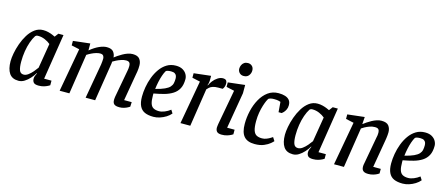

<svg xmlns="http://www.w3.org/2000/svg" viewBox="-48 -1258 4214 1813"><g transform="rotate(15 2059.0 -351.5)"><path d="M154 10Q92 10 63.5 -32Q35 -74 35 -150Q35 -182 43.5 -228Q52 -274 69.5 -323.5Q87 -373 113.5 -416Q140 -459 176.5 -486Q213 -513 259 -513Q284 -513 308 -507Q332 -501 350.5 -493Q369 -485 377 -481L404 -517H454L384 -72H456V-27Q454 -25 439 -17Q424 -9 401.5 -2Q379 5 350 5Q313 5 300.5 -9.5Q288 -24 288 -46Q288 -59 292.5 -72.5Q297 -86 306 -103L303 -105Q287 -77 263 -50.5Q239 -24 211.5 -7Q184 10 154 10ZM186 -59Q208 -59 230.5 -75.5Q253 -92 273 -115.5Q293 -139 307 -159L347 -401Q325 -420 292.5 -434Q260 -448 226 -448Q214 -448 208 -445Q202 -442 198 -438Q179 -409 164 -366.5Q149 -324 141 -274Q133 -224 133 -171Q133 -117 144 -88Q155 -59 186 -59Z M1139 5Q1113 5 1098.5 -1.5Q1084 -8 1078.5 -20Q1073 -32 1073 -49Q1073 -57 1074 -66Q1075 -75 1076 -82L1125 -348Q1127 -356 1128.5 -370Q1130 -384 1130 -397Q1130 -417 1120.5 -428Q1111 -439 1088 -439Q1066 -439 1040.5 -430.5Q1015 -422 994.5 -411.5Q974 -401 963 -394Q962 -382 961 -373Q960 -364 958 -354L902 0H809L869 -341Q871 -357 872.5 -372.5Q874 -388 874 -399Q874 -415 865.5 -427Q857 -439 833 -439Q817 -439 795 -432.5Q773 -426 750.5 -415Q728 -404 710 -392L650 0H555L632 -426L554 -443V-487L719 -506V-438Q765 -476 806.5 -494.5Q848 -513 880 -513Q927 -513 945.5 -489Q964 -465 965 -435Q976 -444 994.5 -456.5Q1013 -469 1036.5 -482.5Q1060 -496 1085 -504.5Q1110 -513 1133 -513Q1182 -513 1201.5 -487.5Q1221 -462 1221 -425Q1221 -410 1220 -394Q1219 -378 1216.5 -364Q1214 -350 1212 -339L1166 -72H1240L1238 -27Q1234 -24 1219.5 -16Q1205 -8 1184 -1.5Q1163 5 1139 5Z M1473 9Q1421 9 1387.5 -6Q1354 -21 1337 -56Q1320 -91 1320 -148Q1320 -192 1328.5 -241.5Q1337 -291 1355 -339Q1373 -387 1401 -426.5Q1429 -466 1467.5 -489.5Q1506 -513 1556 -513Q1597 -513 1623 -497.5Q1649 -482 1661.5 -459Q1674 -436 1674 -413Q1674 -357 1655 -321Q1636 -285 1601 -262.5Q1566 -240 1519.5 -227Q1473 -214 1417 -204V-184Q1417 -135 1426 -107Q1435 -79 1456 -67.5Q1477 -56 1510 -56Q1535 -56 1564.5 -68Q1594 -80 1620 -100L1640 -68Q1622 -46 1594 -28.5Q1566 -11 1534.5 -1Q1503 9 1473 9ZM1422 -250Q1478 -264 1510.5 -279Q1543 -294 1558.5 -311Q1574 -328 1578.5 -348.5Q1583 -369 1583 -393Q1583 -408 1578.5 -420.5Q1574 -433 1561.5 -441Q1549 -449 1525 -449Q1507 -449 1493 -446Q1479 -443 1474 -437Q1462 -417 1451.5 -386.5Q1441 -356 1433.5 -320.5Q1426 -285 1422 -250Z M1736 0 1812 -426 1734 -443V-487L1900 -506V-457Q1900 -447 1897 -434Q1894 -421 1890 -412H1894Q1903 -433 1921 -456.5Q1939 -480 1964.5 -496.5Q1990 -513 2016 -513Q2035 -513 2045.5 -503.5Q2056 -494 2056 -469Q2056 -452 2050 -437.5Q2044 -423 2037 -416H1994Q1962 -416 1941.5 -409Q1921 -402 1909 -391Q1897 -380 1889 -371L1832 0Z M2139 5Q2106 5 2092.5 -9Q2079 -23 2079 -49Q2079 -55 2080.5 -65.5Q2082 -76 2083 -84L2146 -426L2068 -443V-487L2233 -506V-425L2173 -72H2246V-27Q2244 -25 2229 -17Q2214 -9 2191 -2Q2168 5 2139 5ZM2196 -584Q2171 -584 2155 -600.5Q2139 -617 2139 -641Q2139 -658 2146.5 -675Q2154 -692 2169 -702.5Q2184 -713 2206 -713Q2230 -713 2246.5 -697.5Q2263 -682 2263 -654Q2263 -628 2246.5 -606Q2230 -584 2196 -584Z M2463 10Q2391 10 2357.5 -29Q2324 -68 2324 -151Q2324 -214 2338.5 -277.5Q2353 -341 2382.5 -394.5Q2412 -448 2456 -480.5Q2500 -513 2560 -513Q2596 -513 2623 -504.5Q2650 -496 2665.5 -477.5Q2681 -459 2681 -427Q2681 -403 2672 -384.5Q2663 -366 2652 -354.5Q2641 -343 2635 -339H2604L2596 -438Q2594 -439 2578 -443.5Q2562 -448 2531 -448Q2515 -448 2501 -445Q2487 -442 2477 -435Q2473 -430 2464 -410Q2455 -390 2445 -358.5Q2435 -327 2428 -287Q2421 -247 2421 -202Q2421 -143 2431.5 -112.5Q2442 -82 2463 -71Q2484 -60 2516 -60Q2538 -60 2559.5 -68.5Q2581 -77 2596.5 -87Q2612 -97 2615 -99L2637 -65Q2632 -58 2611 -40Q2590 -22 2553 -6Q2516 10 2463 10Z M2836 10Q2774 10 2745.5 -32Q2717 -74 2717 -150Q2717 -182 2725.5 -228Q2734 -274 2751.5 -323.5Q2769 -373 2795.5 -416Q2822 -459 2858.5 -486Q2895 -513 2941 -513Q2966 -513 2990 -507Q3014 -501 3032.5 -493Q3051 -485 3059 -481L3086 -517H3136L3066 -72H3138V-27Q3136 -25 3121 -17Q3106 -9 3083.5 -2Q3061 5 3032 5Q2995 5 2982.5 -9.5Q2970 -24 2970 -46Q2970 -59 2974.5 -72.5Q2979 -86 2988 -103L2985 -105Q2969 -77 2945 -50.5Q2921 -24 2893.5 -7Q2866 10 2836 10ZM2868 -59Q2890 -59 2912.5 -75.5Q2935 -92 2955 -115.5Q2975 -139 2989 -159L3029 -401Q3007 -420 2974.5 -434Q2942 -448 2908 -448Q2896 -448 2890 -445Q2884 -442 2880 -438Q2861 -409 2846 -366.5Q2831 -324 2823 -274Q2815 -224 2815 -171Q2815 -117 2826 -88Q2837 -59 2868 -59Z M3571 5Q3547 5 3533 -1.5Q3519 -8 3513 -20Q3507 -32 3507 -49Q3507 -57 3508 -66Q3509 -75 3511 -82L3559 -347Q3562 -357 3563.5 -370Q3565 -383 3565 -396Q3565 -416 3556 -427.5Q3547 -439 3520 -439Q3494 -439 3468 -429.5Q3442 -420 3422.5 -409Q3403 -398 3395 -392L3334 0H3237L3314 -426L3236 -443V-487L3402 -506L3397 -437H3400Q3412 -447 3431.5 -460Q3451 -473 3473 -485Q3495 -497 3519 -505Q3543 -513 3565 -513Q3617 -513 3636.5 -487Q3656 -461 3656 -424Q3656 -411 3654.5 -395.5Q3653 -380 3651 -366Q3649 -352 3647 -341L3601 -72H3675V-27Q3673 -25 3658.5 -17Q3644 -9 3621.5 -2Q3599 5 3571 5Z M3909 9Q3857 9 3823.5 -6Q3790 -21 3773 -56Q3756 -91 3756 -148Q3756 -192 3764.5 -241.5Q3773 -291 3791 -339Q3809 -387 3837 -426.5Q3865 -466 3903.5 -489.5Q3942 -513 3992 -513Q4033 -513 4059 -497.5Q4085 -482 4097.5 -459Q4110 -436 4110 -413Q4110 -357 4091 -321Q4072 -285 4037 -262.5Q4002 -240 3955.5 -227Q3909 -214 3853 -204V-184Q3853 -135 3862 -107Q3871 -79 3892 -67.5Q3913 -56 3946 -56Q3971 -56 4000.5 -68Q4030 -80 4056 -100L4076 -68Q4058 -46 4030 -28.5Q4002 -11 3970.5 -1Q3939 9 3909 9ZM3858 -250Q3914 -264 3946.5 -279Q3979 -294 3994.5 -311Q4010 -328 4014.5 -348.5Q4019 -369 4019 -393Q4019 -408 4014.5 -420.5Q4010 -433 3997.5 -441Q3985 -449 3961 -449Q3943 -449 3929 -446Q3915 -443 3910 -437Q3898 -417 3887.5 -386.5Q3877 -356 3869.5 -320.5Q3862 -285 3858 -250Z"/></g></svg>

Font: Faustina Light Medium
Style: Italic
Weight: 500
Italic angle: -8°
Version: Version 1.200